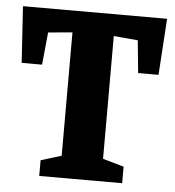

<svg xmlns="http://www.w3.org/2000/svg" viewBox="-47 -652 636 696"><g transform="rotate(5 271.0 -304.0)"><path d="M121.1 0V-57.1L195.8 -80.1V-528.8L107.9 -521L96.2 -402.8H22L8.8 -607.9H533.2L520 -402.8H445.8L434.1 -521L346.2 -528.8V-82L422.9 -60.1V0Z"/></g></svg>

Font: Grenze
Style: Bold
Weight: 700
Designer: Renata Polastri
Foundry: Omnibus-Type
Version: Version 1.002;PS 001.002;hotconv 1.0.88;makeotf.lib2.5.64775